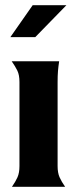

<svg xmlns="http://www.w3.org/2000/svg" viewBox="-20 -720 296 740"><path d="M202 -80Q202 -54 209.5 -37Q217 -20 231 0H26Q40 -20 47.5 -37Q55 -54 55 -80V-404Q55 -431 47 -447.5Q39 -464 25 -484H208Q205 -464 203.5 -446.5Q202 -429 202 -402ZM106 -700H236L116 -577H20Z"/></svg>

Font: LT Museum
Style: Bold
Weight: 700
Designer: Daniel Lyons
Foundry: LyonsType
Version: Version 1.010